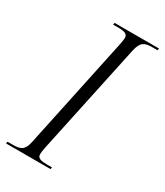

<svg xmlns="http://www.w3.org/2000/svg" viewBox="-201 -789 743 864"><g transform="rotate(30 170.5 -357.0)"><path d="M-21 0H210L212 -10H188C155 -10 136 -14 136 -35C136 -43 138 -58 141 -72L263 -645C274 -697 294 -704 334 -704H360L362 -714H131L129 -704H154C188 -704 205 -699 205 -678C205 -671 203 -660 200 -644L77 -63C67 -16 47 -10 7 -10H-19Z"/></g></svg>

Font: Noto Serif Display Condensed Light
Style: Italic
Weight: 300
Width: 3
Italic angle: -12°
Designer: Monotype Design Team
Foundry: Monotype Imaging Inc.
Version: Version 2.009